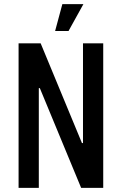

<svg xmlns="http://www.w3.org/2000/svg" viewBox="-20 -910 590 930"><path d="M70 0V-700H177L377 -217H382V-700H480V0H373L173 -483H168V0ZM247 -760 282 -890H384L312 -760Z"/></svg>

Font: Cuprum Medium
Style: Regular
Weight: 500
Designer: Jovanny Lemonad
Foundry: Jovanny Lemonad
Version: Version 3.000